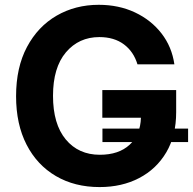

<svg xmlns="http://www.w3.org/2000/svg" viewBox="-20 -757 791 787"><path d="M388.2 9.8Q286.1 9.8 209 -35.4Q131.8 -80.6 88.9 -164.1Q45.9 -247.6 45.9 -362.8Q45.9 -480.5 90.6 -564.5Q135.3 -648.4 212.2 -692.9Q289.1 -737.3 384.8 -737.3Q466.8 -737.3 533.2 -706.1Q599.6 -674.8 642.1 -619.9Q684.6 -564.9 694.8 -493.2H543.5Q527.8 -545.4 487.8 -575.2Q447.8 -605 387.2 -605Q303.2 -605 250.2 -542.5Q197.3 -480 197.3 -364.3Q197.3 -248.5 249.5 -185.5Q301.8 -122.6 389.2 -122.6Q466.8 -122.6 511.2 -163.6Q555.7 -204.6 557.6 -274.4H399.4V-387.7H702.1V-296.9Q702.1 -201.2 661.6 -132.6Q621.1 -64 550.3 -27.1Q479.5 9.8 388.2 9.8ZM399.9 -174.8V-230H751V-174.8Z"/></svg>

Font: Inter-Bold
Style: Bold
Weight: 700
Designer: Rasmus Andersson
Foundry: rsms
Version: Version 4.000;git-a52131595